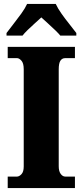

<svg xmlns="http://www.w3.org/2000/svg" viewBox="-20 -951 416 971"><path d="M19 0V-58H66Q77 -58 88.5 -70Q100 -82 100 -109V-601Q100 -631 88.5 -644Q77 -657 66 -657H19V-714H359V-657H310Q294 -657 285.5 -644Q277 -631 277 -600V-110Q277 -85 287 -71.5Q297 -58 310 -58H359V0ZM13 -784Q27 -803 47.5 -829Q68 -855 87.5 -882Q107 -909 117 -931H262Q272 -909 291 -882Q310 -855 331 -829Q352 -803 366 -784V-771H285Q278 -780 260 -797.5Q242 -815 222 -833Q202 -851 189 -863Q175 -850 156 -833Q137 -816 120 -799.5Q103 -783 94 -771H13Z"/></svg>

Font: Noto Serif Tamil Condensed Black
Style: Italic
Weight: 900
Width: 3
Italic angle: -12°
Designer: Indian Type Foundry, Tom Grace, and the Monotype Design Team
Foundry: Monotype Imaging Inc.
Version: Version 2.003; ttfautohint (v1.8.4.7-5d5b)